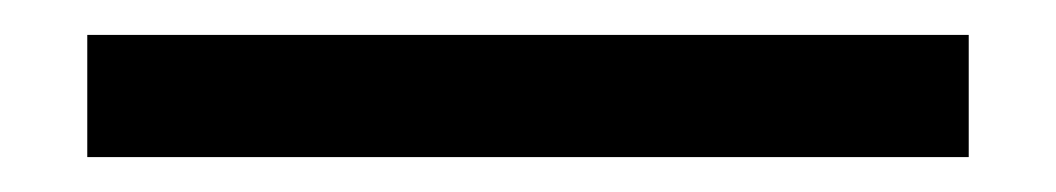

<svg xmlns="http://www.w3.org/2000/svg" viewBox="-20 75 605 110"><path d="M535 165H30V95H535Z"/></svg>

Font: Aneliza
Style: Regular
Weight: 400
Designer: Mike Abbink, Paul van der Laan, Pieter van Rosmalen
Foundry: Bold Monday
Version: Version 3.0